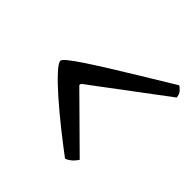

<svg xmlns="http://www.w3.org/2000/svg" viewBox="-132 -610 665 665"><g transform="rotate(45 201.0 -277.5)"><path d="M278 -48Q238 -78 194 -113Q150 -148 112 -181.5Q74 -215 50.5 -240.5Q27 -266 27 -276Q27 -282 43 -295Q59 -308 89 -328Q119 -348 162 -375Q205 -402 259.5 -435Q314 -468 378 -507Q386 -503 393.5 -494Q401 -485 402 -471L134 -270L133 -263L317 -81Q307 -66 296.5 -58Q286 -50 278 -48Z"/></g></svg>

Font: Texturina 12pt Medium
Style: Italic
Weight: 500
Italic angle: -11°
Designer: Guillermo Torres Carreño
Foundry: Omnibus-Type
Version: Version 1.002